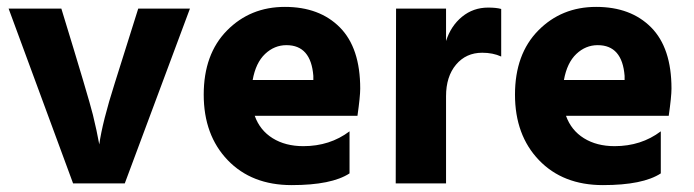

<svg xmlns="http://www.w3.org/2000/svg" viewBox="-20 -532 2012 557"><path d="M342 0H192L5 -507H158Q238 -246 249.5 -199Q261 -152 268 -113Q277 -178 313 -291L381 -507H531Z M811 -401Q776 -401 749 -375.5Q722 -350 713 -300H889V-312Q882 -401 811 -401ZM994 -29Q942 5 826 5Q710 5 640.5 -67.5Q571 -140 571 -257.5Q571 -375 638.5 -443.5Q706 -512 806.5 -512Q907 -512 966 -452.5Q1025 -393 1025 -275Q1025 -252 1017 -196H719Q734 -154 771 -131Q808 -108 860 -108Q937 -108 994 -151Z M1274 0H1128L1129 -507H1274V-413Q1288 -457 1320.5 -483.5Q1353 -510 1396 -510Q1420 -510 1434 -506V-368Q1410 -379 1379 -379Q1332 -379 1303 -344.5Q1274 -310 1274 -253Z M1714 -401Q1679 -401 1652 -375.5Q1625 -350 1616 -300H1792V-312Q1785 -401 1714 -401ZM1897 -29Q1845 5 1729 5Q1613 5 1543.5 -67.5Q1474 -140 1474 -257.5Q1474 -375 1541.5 -443.5Q1609 -512 1709.5 -512Q1810 -512 1869 -452.5Q1928 -393 1928 -275Q1928 -252 1920 -196H1622Q1637 -154 1674 -131Q1711 -108 1763 -108Q1840 -108 1897 -151Z"/></svg>

Font: Hind Kochi
Style: Bold
Weight: 700
Designer: Dhruvi Tolia
Foundry: Indian Type Foundry
Version: Version 0.702;PS 1.0;hotconv 1.0.81;makeotf.lib2.5.63406